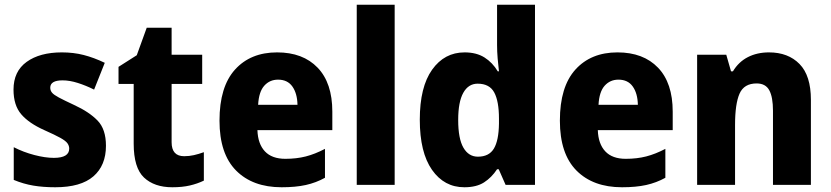

<svg xmlns="http://www.w3.org/2000/svg" viewBox="-20 -780 3504 810"><path d="M427 -165Q427 -82 374 -36Q321 10 213 10Q162 10 120.5 3Q79 -4 38 -21V-159Q79 -138 125 -126Q171 -114 207 -114Q272 -114 272 -153Q272 -165 264.5 -175.5Q257 -186 234.5 -198.5Q212 -211 167 -231Q102 -260 69.5 -298Q37 -336 37 -402Q37 -479 92.5 -519Q148 -559 241 -559Q290 -559 333 -548Q376 -537 422 -515L377 -402Q343 -419 308.5 -430Q274 -441 244 -441Q192 -441 192 -410Q192 -398 199.5 -389Q207 -380 228.5 -368.5Q250 -357 293 -337Q356 -308 391.5 -271.5Q427 -235 427 -165Z M757 -121Q778 -121 798 -125.5Q818 -130 840 -138V-18Q813 -5 781 2.5Q749 10 707 10Q631 10 587.5 -31Q544 -72 544 -174V-426H480V-498L557 -547L599 -663H704V-549H833V-426H704V-180Q704 -121 757 -121Z M1149 -559Q1258 -559 1320 -494.5Q1382 -430 1382 -309V-231H1066Q1068 -173 1097.5 -141.5Q1127 -110 1184 -110Q1231 -110 1270 -120Q1309 -130 1351 -152V-30Q1313 -9 1270 0.5Q1227 10 1168 10Q1046 10 976 -60.5Q906 -131 906 -271Q906 -414 971.5 -486.5Q1037 -559 1149 -559ZM1153 -444Q1118 -444 1095 -418.5Q1072 -393 1069 -338H1235Q1234 -386 1213.5 -415Q1193 -444 1153 -444Z M1645 0H1485V-760H1645Z M1939 10Q1854 10 1802.5 -63.5Q1751 -137 1751 -275Q1751 -413 1803 -486Q1855 -559 1940 -559Q1990 -559 2024 -537.5Q2058 -516 2080 -479H2085Q2082 -503 2079.5 -533Q2077 -563 2077 -590V-760H2237V0H2113L2084 -66H2077Q2054 -31 2022 -10.5Q1990 10 1939 10ZM1996 -119Q2043 -119 2063.5 -153Q2084 -187 2085 -258V-280Q2085 -353 2065 -390Q2045 -427 1995 -427Q1956 -427 1934.5 -388.5Q1913 -350 1913 -274Q1913 -195 1935 -157Q1957 -119 1996 -119Z M2585 -559Q2694 -559 2756 -494.5Q2818 -430 2818 -309V-231H2502Q2504 -173 2533.5 -141.5Q2563 -110 2620 -110Q2667 -110 2706 -120Q2745 -130 2787 -152V-30Q2749 -9 2706 0.5Q2663 10 2604 10Q2482 10 2412 -60.5Q2342 -131 2342 -271Q2342 -414 2407.5 -486.5Q2473 -559 2585 -559ZM2589 -444Q2554 -444 2531 -418.5Q2508 -393 2505 -338H2671Q2670 -386 2649.5 -415Q2629 -444 2589 -444Z M3224 -559Q3305 -559 3353 -510Q3401 -461 3401 -359V0H3241V-313Q3241 -370 3225.5 -399Q3210 -428 3172 -428Q3119 -428 3100 -385Q3081 -342 3081 -253V0H2921V-549H3044L3064 -479H3072Q3096 -519 3135 -539Q3174 -559 3224 -559Z"/></svg>

Font: Noto Sans Armenian SemiCondensed ExtraBold
Style: Regular
Weight: 800
Width: 4
Designer: Monotype Design Team
Foundry: Monotype Imaging Inc.
Version: Version 2.008; ttfautohint (v1.8.4.7-5d5b)